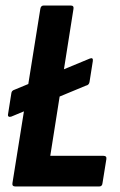

<svg xmlns="http://www.w3.org/2000/svg" viewBox="-20 -675 433 695"><path d="M21 -253Q15 -251 11.5 -253Q8 -255 9 -261L21 -337Q22 -347 32 -350L305 -463Q318 -468 316 -454L304 -378Q302 -367 291 -365ZM36 0Q23 0 25 -12L126 -643Q128 -655 138 -655H236Q248 -655 246 -643L162 -111H354Q367 -111 365 -99L351 -12Q350 0 339 0Z"/></svg>

Font: Sofia Sans Condensed ExtraBold
Style: Italic
Weight: 800
Italic angle: -9°
Version: Version 4.100